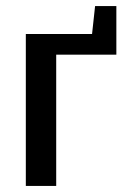

<svg xmlns="http://www.w3.org/2000/svg" viewBox="-20 -612 413 632"><path d="M65 0V-500H283L293 -592H363V-432H165V0Z"/></svg>

Font: Cuprum Medium
Style: Regular
Weight: 500
Designer: Jovanny Lemonad
Foundry: Jovanny Lemonad
Version: Version 3.000